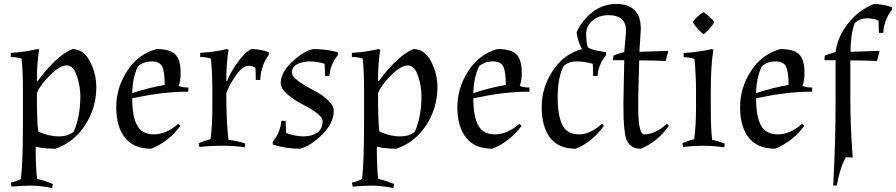

<svg xmlns="http://www.w3.org/2000/svg" viewBox="-20 -731 4493 963"><path d="M463 -294Q463 -190 407 -103.5Q351 -17 257 15Q203 15 159 5Q159 114 166 166Q211 177 245 192L242 212Q180 200 137.5 200Q95 200 38 205L34 185Q64 178 85 167Q95 81 95 -114V-277Q95 -379 88 -437Q64 -445 34 -445V-466Q98 -469 169 -485L176 -481Q165 -412 165 -325L169 -324Q204 -374 252 -421Q300 -468 343 -485Q398 -485 430.5 -424Q463 -363 463 -294ZM383 -249Q383 -298 365.5 -350.5Q348 -403 315 -403Q280 -403 230 -353Q180 -303 165 -263Q165 -114 172 -71Q225 -47 274.5 -47Q324 -47 350 -71Q383 -147 383 -249Z M751 -57Q814 -57 874 -110L885 -100Q828 -22 739 15Q651 15 607 -40Q563 -95 563 -193Q563 -291 618 -375.5Q673 -460 765 -485Q832 -485 859 -458.5Q886 -432 886 -365Q886 -327 876 -300Q897 -292 925 -292L924 -271Q918 -271 911 -271Q799 -271 643 -238Q643 -105 695 -72Q717 -57 751 -57ZM672 -399Q645 -343 643 -264Q725 -291 806 -305Q806 -371 793.5 -397Q781 -423 741 -423Q701 -423 672 -399Z M1208 8Q1157 0 1097 0Q1037 0 980 6L977 -13Q1007 -26 1036 -33Q1045 -101 1045 -190V-274Q1045 -366 1038 -437Q1014 -445 984 -445V-466Q1048 -469 1119 -485L1126 -481Q1115 -412 1115 -325L1119 -324Q1133 -364 1170.5 -416.5Q1208 -469 1240 -485Q1285 -485 1328 -469V-455Q1290 -407 1285 -330H1263Q1263 -369 1261 -391Q1248 -401 1227 -401Q1197 -401 1163.5 -353.5Q1130 -306 1115 -263Q1115 -118 1126 -30Q1176 -23 1210 -11Z M1413 -110 1415 -68V-64Q1461 -47 1502 -47Q1543 -47 1570.5 -65Q1598 -83 1598 -125Q1598 -156 1493 -210Q1454 -230 1421 -258.5Q1388 -287 1388 -314Q1388 -367 1444.5 -420.5Q1501 -474 1551 -485Q1615 -485 1675 -469V-455Q1636 -407 1632 -350H1610Q1610 -389 1608 -411Q1569 -423 1534 -423Q1499 -423 1471.5 -409.5Q1444 -396 1444 -366Q1444 -348 1477 -324Q1510 -300 1549 -280.5Q1588 -261 1621 -232Q1654 -203 1654 -176Q1654 -115 1598.5 -58.5Q1543 -2 1486 15Q1414 15 1348 -6V-20Q1387 -68 1391 -125H1413Q1413 -125 1413 -110Z M2174 -294Q2174 -190 2118 -103.5Q2062 -17 1968 15Q1914 15 1870 5Q1870 114 1877 166Q1922 177 1956 192L1953 212Q1891 200 1848.5 200Q1806 200 1749 205L1745 185Q1775 178 1796 167Q1806 81 1806 -114V-277Q1806 -379 1799 -437Q1775 -445 1745 -445V-466Q1809 -469 1880 -485L1887 -481Q1876 -412 1876 -325L1880 -324Q1915 -374 1963 -421Q2011 -468 2054 -485Q2109 -485 2141.5 -424Q2174 -363 2174 -294ZM2094 -249Q2094 -298 2076.5 -350.5Q2059 -403 2026 -403Q1991 -403 1941 -353Q1891 -303 1876 -263Q1876 -114 1883 -71Q1936 -47 1985.5 -47Q2035 -47 2061 -71Q2094 -147 2094 -249Z M2462 -57Q2525 -57 2585 -110L2596 -100Q2539 -22 2450 15Q2362 15 2318 -40Q2274 -95 2274 -193Q2274 -291 2329 -375.5Q2384 -460 2476 -485Q2543 -485 2570 -458.5Q2597 -432 2597 -365Q2597 -327 2587 -300Q2608 -292 2636 -292L2635 -271Q2629 -271 2622 -271Q2510 -271 2354 -238Q2354 -105 2406 -72Q2428 -57 2462 -57ZM2383 -399Q2356 -343 2354 -264Q2436 -291 2517 -305Q2517 -371 2504.5 -397Q2492 -423 2452 -423Q2412 -423 2383 -399Z M2885 -57Q2940 -57 2999 -110L3009 -100Q2951 -19 2868 15Q2781 15 2739 -40Q2697 -95 2697 -194Q2697 -293 2753 -377Q2809 -461 2899 -485Q2879 -519 2872 -569Q2899 -630 2952 -670.5Q3005 -711 3070 -711Q3194 -711 3194 -587Q3194 -578 3193 -568L3187 -471L3328 -476L3332 -472Q3325 -454 3319 -425Q3268 -428 3186 -428L3181 -230Q3181 -212 3181 -195Q3181 -57 3211 -57Q3266 -57 3325 -110L3335 -100Q3277 -19 3194 15Q3137 15 3120 -37Q3107 -81 3107 -189Q3107 -208 3107 -230L3111 -429H3057L3055 -431Q3055 -447 3058 -453Q3080 -462 3111 -470L3119 -561Q3120 -569 3120 -576Q3120 -655 3032 -655Q2985 -655 2952.5 -628.5Q2920 -602 2920 -561.5Q2920 -521 2927 -497Q2934 -484 2980 -476L3020 -469V-455Q2981 -407 2977 -350H2955Q2955 -389 2953 -411Q2912 -423 2872 -423Q2832 -423 2806 -399Q2777 -338 2777 -245Q2777 -105 2828 -72Q2851 -57 2885 -57Z M3545 -274V-190Q3545 -82 3552 -30Q3580 -24 3615 -11L3613 8Q3557 0 3507 0Q3457 0 3406 6L3403 -13Q3433 -26 3462 -33Q3471 -101 3471 -190V-274Q3471 -355 3463 -436Q3437 -444 3409 -444V-465Q3486 -470 3551 -485L3558 -481Q3545 -404 3545 -274ZM3563 -620Q3556 -607 3538.5 -587Q3521 -567 3509 -559Q3497 -567 3479.5 -587Q3462 -607 3455 -620Q3461 -632 3478 -647.5Q3495 -663 3509 -670Q3522 -662 3539 -646.5Q3556 -631 3563 -620Z M3880 -57Q3943 -57 4003 -110L4014 -100Q3957 -22 3868 15Q3780 15 3736 -40Q3692 -95 3692 -193Q3692 -291 3747 -375.5Q3802 -460 3894 -485Q3961 -485 3988 -458.5Q4015 -432 4015 -365Q4015 -327 4005 -300Q4026 -292 4054 -292L4053 -271Q4047 -271 4040 -271Q3928 -271 3772 -238Q3772 -105 3824 -72Q3846 -57 3880 -57ZM3801 -399Q3774 -343 3772 -264Q3854 -291 3935 -305Q3935 -371 3922.5 -397Q3910 -423 3870 -423Q3830 -423 3801 -399Z M4245 -428V-230Q4245 -96 4257 60Q4243 58 4234.5 58Q4226 58 4222 58Q4192 113 4177 200L4159 199Q4171 -17 4171 -230V-429H4117L4115 -431Q4115 -447 4118 -453Q4131 -458 4171 -470Q4181 -548 4235 -615Q4289 -682 4363 -711Q4407 -711 4453 -695V-681Q4415 -634 4410 -566H4388Q4388 -605 4386 -627Q4367 -639 4329.5 -639Q4292 -639 4267 -615Q4246 -559 4246 -471L4388 -476L4392 -472Q4385 -454 4379 -425Q4328 -428 4245 -428Z"/></svg>

Font: Almendra
Style: Regular
Weight: 400
Designer: Ana Sanfelippo
Foundry: Ana Sanfelippo
Version: Version 1.004